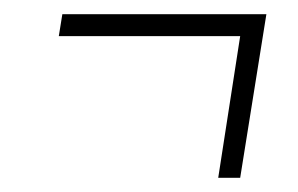

<svg xmlns="http://www.w3.org/2000/svg" viewBox="-20 -428 421 271"><path d="M63 -377 68 -408H356L319 -177H288L319 -377Z"/></svg>

Font: Georama SemiCondensed ExtraLight
Style: Italic
Weight: 200
Width: 4
Italic angle: -9°
Designer: Jean-Baptiste Levee
Foundry: Production Type
Version: Version 1.000